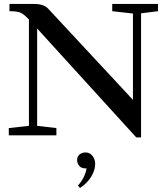

<svg xmlns="http://www.w3.org/2000/svg" viewBox="-20 -683 839 969"><path d="M24.4 0V-36.6L126 -47.9V-584.5Q100.6 -611.8 83.3 -619.1Q65.9 -626.5 27.8 -626.5V-663.1H151.9Q201.2 -663.1 223.1 -639.2L650.9 -179.2V-614.7L546.4 -626.5V-663.1H777.3V-626.5L691.9 -615.7V10.3H667.5L167.5 -539.1V-47.9L264.6 -36.6V0ZM383.8 265.6 373.5 253.4Q408.7 213.9 417 167H413.6Q389.6 167 379.4 153.6Q369.1 140.1 369.1 124Q369.1 107.9 381.1 97.2Q393.1 86.4 412.1 86.4Q433.1 86.4 446.8 103.8Q460.4 121.1 460.4 144Q460.4 174.8 440.7 208Q420.9 241.2 383.8 265.6Z"/></svg>

Font: Elstob 8pt Medium
Style: Regular
Weight: 500
Designer: Peter S. Baker
Version: Version 1.015